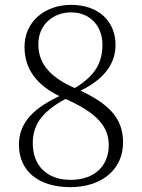

<svg xmlns="http://www.w3.org/2000/svg" viewBox="-20 -757 584 791"><path d="M270 14C398 14 487 -58 487 -170C487 -266 434 -330 295 -391C173 -443 138 -505 138 -575C138 -657 201 -706 272 -706C357 -706 402 -644 402 -573C402 -489 363 -435 269 -383L291 -369V-374C415 -427 456 -500 456 -572C456 -669 386 -737 273 -737C167 -737 81 -670 81 -564C81 -476 127 -403 244 -352C384 -291 428 -233 428 -159C428 -73 369 -16 271 -16C173 -16 115 -75 115 -167C115 -249 159 -303 266 -358L240 -373V-368C120 -315 58 -253 58 -161C58 -55 135 14 270 14Z"/></svg>

Font: Source Han Serif CN VF
Style: Regular
Weight: 250
Designer: Ryoko NISHIZUKA 西塚涼子 (kana & ideographs); Frank Grießhammer (Latin, Greek & Cyrillic); Wenlong ZHANG 张文龙 (bopomofo); San
Foundry: Adobe
Version: Version 2.002;hotconv 1.1.0;makeotfexe 2.6.0